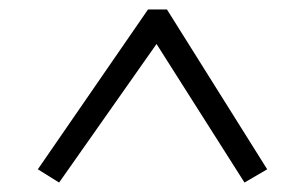

<svg xmlns="http://www.w3.org/2000/svg" viewBox="-20 -732 622 406"><path d="M545 -374 497 -346 311 -639 105 -346 60 -374 293 -712H333Z"/></svg>

Font: Literata 18pt
Style: Italic
Weight: 400
Italic angle: -2°
Designer: Latin by Veronika Burian and Jose Scaglione. Greek by Irene Vlachou. Cyrillic by Vera Evstafieva
Foundry: TypeTogether
Version: Version 3.103;gftools[0.9.29]